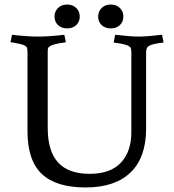

<svg xmlns="http://www.w3.org/2000/svg" viewBox="-20 -811 764 845"><path d="M558 -229V-581Q558 -594 555.5 -599.5Q553 -605 544 -610Q525 -618 492 -622L480 -624L487 -658Q554 -650 590 -650Q626 -650 693 -658L700 -624Q658 -619 640.5 -611.5Q623 -604 623 -582V-245Q623 -118 554.5 -52Q486 14 356.5 14Q227 14 164 -45.5Q101 -105 101 -233V-582Q101 -596 98.5 -601.5Q96 -607 86 -612Q72 -618 36 -624L26 -625L33 -658Q100 -650 148 -650Q196 -650 263 -658L270 -625Q199 -616 192 -600Q190 -595 190 -581V-249Q190 -145 236 -95.5Q282 -46 374 -46Q466 -46 512 -95Q558 -144 558 -229ZM235.5 -700.5Q220 -715 220 -738Q220 -761 235.5 -776Q251 -791 275.5 -791Q300 -791 315.5 -776Q331 -761 331 -738Q331 -715 315.5 -700.5Q300 -686 275.5 -686Q251 -686 235.5 -700.5ZM427.5 -700.5Q412 -715 412 -738Q412 -761 427.5 -776Q443 -791 467.5 -791Q492 -791 507.5 -776Q523 -761 523 -738Q523 -715 507.5 -700.5Q492 -686 467.5 -686Q443 -686 427.5 -700.5Z"/></svg>

Font: Buenard
Style: Regular
Weight: 400
Designer: Gustavo Ibarra
Foundry: FontFuror
Version: Version 1.001 2011